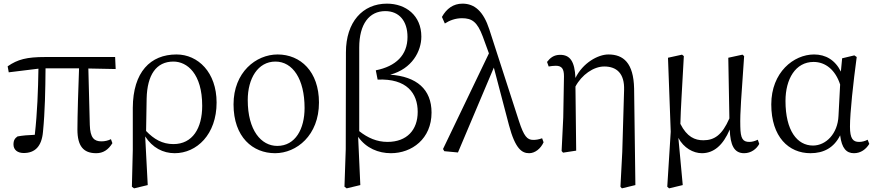

<svg xmlns="http://www.w3.org/2000/svg" viewBox="-20 -827 4811 1054"><path d="M465 -451 615 -448 612 -514H229C126 -514 77 -501 22 -463L28 -430L191 -450C189 -331 185 -211 171 -87C136 -86 103 -83 76 -78C62 -68 54 -57 54 -34C54 -4 77 13 110 13C171 13 209 -22 216 -104C227 -215 229 -334 230 -452H414C410 -355 405 -186 405 -116C405 -25 438 14 508 14C546 14 574 -4 597 -41L589 -63C573 -55 555 -51 537 -51C497 -51 475 -70 473 -141Z M785 -286C788 -415 837 -489 932 -489C1007 -489 1090 -423 1090 -246C1090 -123 1037 -36 932 -36C871 -36 825 -63 782 -108ZM709 -4 704 198 716 207 791 189 777 -78C817 -16 875 14 939 14C1060 14 1169 -89 1169 -264C1169 -430 1067 -528 949 -528C806 -528 710 -432 709 -235Z M1490 14C1608 14 1731 -84 1731 -264C1731 -434 1630 -528 1504 -528C1385 -528 1262 -430 1262 -254C1262 -74 1368 14 1490 14ZM1502 -26C1414 -26 1340 -111 1340 -278C1340 -395 1395 -489 1492 -489C1587 -489 1652 -393 1652 -234C1652 -120 1602 -26 1502 -26Z M1952 -566C1952 -695 2007 -766 2095 -766C2171 -766 2217 -712 2217 -624C2217 -524 2153 -463 2043 -441L2053 -390C2213 -397 2273 -315 2273 -213C2273 -114 2214 -48 2107 -48C2049 -48 1999 -70 1952 -107ZM1878 -8 1871 198 1883 207 1958 189 1946 -76C1990 -13 2058 14 2126 14C2241 14 2349 -65 2349 -209C2349 -337 2267 -407 2122 -417C2242 -449 2293 -546 2293 -626C2293 -742 2208 -807 2104 -807C1970 -807 1879 -705 1879 -540Z M2956 -68C2937 -61 2922 -59 2907 -59C2874 -59 2856 -79 2829 -162L2666 -666C2634 -764 2586 -807 2519 -807C2468 -807 2431 -779 2406 -734L2422 -698C2448 -715 2480 -727 2516 -727C2571 -727 2600 -707 2630 -627L2664 -534L2412 -9L2419 3L2494 10L2691 -456L2774 -140C2809 -8 2846 14 2885 14C2916 14 2948 -10 2964 -46Z M3461 -341C3458 -482 3402 -528 3320 -528C3262 -528 3179 -481 3139 -399C3135 -492 3108 -526 3055 -526C3020 -526 3000 -509 2983 -487L2992 -462C3005 -464 3018 -466 3031 -466C3065 -466 3076 -448 3076 -408L3072 -182L3063 2L3071 11L3143 0L3139 -352C3173 -416 3238 -462 3297 -462C3365 -462 3409 -424 3406 -333L3396 7L3386 198L3394 207L3468 189Z M4140 -60C4125 -53 4110 -48 4094 -48C4058 -48 4045 -65 4044 -133C4042 -212 4050 -297 4065 -519L4056 -527L3978 -510L3984 -177C3944 -85 3901 -57 3841 -57C3795 -57 3751 -75 3715 -147C3717 -234 3724 -331 3734 -519L3724 -527L3647 -510L3662 -104L3643 198L3653 207L3728 189L3704 -70C3733 -15 3786 14 3833 14C3898 14 3949 -29 3986 -116C3989 -30 4010 14 4065 14C4103 14 4133 -9 4148 -37Z M4583 -191C4579 -93 4514 -28 4443 -28C4356 -28 4292 -110 4292 -273C4292 -393 4347 -487 4446 -487C4512 -487 4566 -443 4592 -363ZM4743 -60C4728 -52 4712 -48 4696 -48C4663 -48 4646 -65 4646 -132C4646 -209 4664 -373 4683 -514L4670 -523L4603 -507L4596 -434C4565 -497 4513 -528 4449 -528C4337 -528 4214 -430 4214 -254C4214 -75 4310 14 4429 14C4502 14 4558 -16 4592 -84C4601 -12 4627 14 4668 14C4706 14 4734 -8 4752 -37Z"/></svg>

Font: Source Han Serif K
Style: Regular
Weight: 400
Designer: Ryoko NISHIZUKA 西塚涼子 (kana & ideographs); Frank Grießhammer (Latin, Greek & Cyrillic); Wenlong ZHANG 张文龙 (bopomofo); San
Foundry: Adobe Systems Incorporated
Version: Version 1.001;PS 1.001;hotconv 16.6.54;makeotf.lib2.5.65590